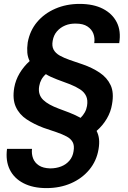

<svg xmlns="http://www.w3.org/2000/svg" viewBox="-20 -732 657 984"><path d="M218 232Q149 232 100.5 207Q52 182 30 137Q8 92 16 31H144Q141 57 149.5 79.5Q158 102 179.5 116Q201 130 237 131Q268 131 293.5 121Q319 111 336 91Q353 71 357 43Q362 14 352.5 -3.5Q343 -21 321.5 -32.5Q300 -44 269.5 -54.5Q239 -65 203 -77Q155 -95 117 -120Q79 -145 61 -184.5Q43 -224 53 -283Q60 -322 80.5 -356.5Q101 -391 132 -419Q122 -439 120 -462Q118 -485 122 -514Q133 -575 170 -619Q207 -663 263.5 -687.5Q320 -712 388 -712Q459 -712 507.5 -687Q556 -662 578.5 -617.5Q601 -573 591 -511H463Q467 -537 458.5 -559.5Q450 -582 428 -596.5Q406 -611 370 -611Q339 -612 314 -601.5Q289 -591 272 -571.5Q255 -552 250 -523Q245 -495 255 -477Q265 -459 286.5 -447Q308 -435 338 -424.5Q368 -414 404 -402Q453 -385 491 -359.5Q529 -334 547 -295.5Q565 -257 554 -197Q548 -159 527.5 -124Q507 -89 475 -61Q485 -42 487.5 -19Q490 4 485 33Q475 93 437.5 138Q400 183 343.5 207.5Q287 232 218 232ZM393 -128Q406 -141 414.5 -156Q423 -171 426 -189Q431 -219 421.5 -239.5Q412 -260 390.5 -274Q369 -288 339 -300Q309 -312 272 -325Q254 -332 240 -338.5Q226 -345 215 -352Q201 -340 192.5 -324.5Q184 -309 181 -291Q177 -268 182.5 -250.5Q188 -233 201.5 -220Q215 -207 235 -196Q255 -185 280.5 -175.5Q306 -166 335 -155Q351 -149 365.5 -142Q380 -135 393 -128Z"/></svg>

Font: DM Sans 9pt SemiBold
Style: Italic
Weight: 600
Italic angle: -10°
Version: Version 4.004;gftools[0.9.30]